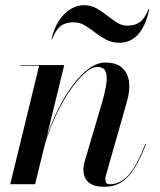

<svg xmlns="http://www.w3.org/2000/svg" viewBox="-20 -711 616 741"><path d="M382 10Q342.5 10 322.2 -7Q302 -24 302 -57Q302 -68 304 -77.2Q306 -86.5 308.5 -94L372.5 -310.5Q384 -349.5 389.5 -381.8Q395 -414 388.2 -433.2Q381.5 -452.5 356 -452.5Q332.5 -452.5 303 -425Q273.5 -397.5 243.5 -351.5Q213.5 -305.5 188 -248.8Q162.5 -192 147.5 -133H146Q155 -171.5 172.2 -216.5Q189.5 -261.5 213.2 -306.2Q237 -351 265.2 -388Q293.5 -425 324.2 -447.2Q355 -469.5 387 -469.5Q429.5 -469.5 451.8 -449Q474 -428.5 478 -394.5Q482 -360.5 470 -319.5L389.5 -36.5Q388 -32 387.2 -27.2Q386.5 -22.5 386.5 -18.5Q386.5 -10.5 390.2 -5.2Q394 0 404 0Q445 0 477.2 -36.8Q509.5 -73.5 541 -155.5L543.5 -154.5Q521 -96.5 497.8 -60Q474.5 -23.5 446.8 -6.8Q419 10 382 10ZM19.5 0 131 -457.5H59V-460H228L115.5 0ZM441 -546Q412 -546 389.5 -558Q367 -570 347 -585.5Q327 -601 307.2 -613Q287.5 -625 264 -625Q234 -625 215 -611Q196 -597 181 -560H178.5Q188.5 -602.5 208 -631.8Q227.5 -661 252.5 -676Q277.5 -691 304 -691Q330.5 -691 352 -679Q373.5 -667 393 -651.5Q412.5 -636 431.2 -624Q450 -612 471 -612Q501.5 -612 520.2 -626Q539 -640 554 -677H556.5Q546.5 -629.5 529.5 -600.8Q512.5 -572 490 -559Q467.5 -546 441 -546Z"/></svg>

Font: Bodoni Moda 72pt Medium
Style: Italic
Weight: 500
Italic angle: -13°
Designer: Owen Earl
Foundry: indestructible type
Version: Version 2.004